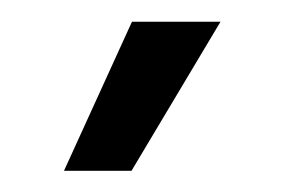

<svg xmlns="http://www.w3.org/2000/svg" viewBox="-20 -903 267 180"><path d="M103.7 -882.6H186.7L103.3 -742.9H40Z"/></svg>

Font: Mona Sans VF XLt
Style: Regular
Weight: 200
Designer: Deni Anggara
Foundry: GitHub
Version: Version 2.000;Glyphs 3.2.3 (3260)